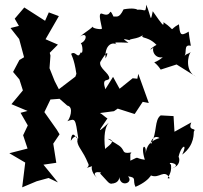

<svg xmlns="http://www.w3.org/2000/svg" viewBox="-20 -769 868 822"><path d="M538 -110C555 -126 516 -103 508 -124C498 -143 491 -146 441 -175C486 -167 435 -139 430 -131C423 -188 430 -227 446 -244C381 -183 414 -222 440 -262C426 -269 405 -297 392 -283L468 -293L484 -304L556 -281L558 -283L591 -333L617 -328L572 -453L568 -432L548 -434L492 -389L464 -440L431 -387C414 -440 444 -418 448 -434C448 -456 404 -476 409 -503C441 -557 446 -547 432 -519C427 -575 460 -592 480 -578C464 -590 476 -588 530 -586C497 -608 513 -601 535 -597C533 -605 589 -600 603 -634C569 -593 603 -625 650 -577C607 -551 626 -551 645 -574C625 -567 636 -516 677 -524C627 -483 633 -524 668 -471L736 -493L819 -441C771 -463 784 -534 797 -546C783 -536 779 -541 768 -527C783 -542 763 -581 797 -573C785 -639 789 -637 787 -633C750 -611 751 -624 746 -665C696 -638 739 -634 680 -674C681 -653 677 -660 634 -721C623 -666 628 -698 606 -749C603 -702 600 -741 549 -722C581 -708 588 -743 509 -729C490 -689 479 -700 466 -698C443 -746 463 -692 418 -710C394 -721 419 -649 416 -646C415 -641 366 -648 380 -657C355 -635 359 -642 314 -606C355 -641 356 -596 326 -584C335 -575 336 -534 326 -545C312 -512 306 -553 285 -539C284 -534 297 -522 307 -453C298 -424 280 -400 308 -445L232 -387L214 -422L192 -477L196 -531L193 -543L228 -578L175 -601L232 -700L189 -716L173 -680L84 -737L43 -689L61 -658L25 -649L62 -602L83 -524L63 -512L36 -461L63 -429L78 -382L29 -323L98 -294L68 -286L99 -232L79 -190L98 -133L20 -113L88 -73L75 33L137 7L188 -7L228 12L166 -64L221 -72L208 -154L235 -194L223 -214L170 -289L196 -343L235 -346L268 -317C299 -311 277 -255 268 -250C304 -263 302 -262 315 -178C311 -162 289 -227 283 -166C303 -197 315 -185 311 -163C315 -136 334 -126 357 -70C370 -50 325 -43 379 -59C369 -63 368 -31 396 -7C360 -44 431 -30 408 -27C448 14 447 25 470 13C435 17 489 25 491 -11C495 36 554 13 528 -14C568 -9 546 2 560 31C635 -1 634 -42 626 -18C663 -2 682 -48 707 -6C682 -2 718 -14 712 -64C686 -82 771 -65 712 -47C777 -62 731 -135 742 -77C745 -140 789 -168 760 -107C816 -149 808 -202 810 -206C824 -224 782 -205 799 -245L727 -205L723 -272L668 -275C640 -255 654 -203 627 -153C619 -155 637 -196 663 -178C605 -161 607 -123 603 -111C610 -151 578 -158 600 -85C552 -92 582 -102 538 -81Z"/></svg>

Font: Asimov Aggro
Style: Condensed
Weight: 500
Designer: Google
Version: Version 2.000980; 2014